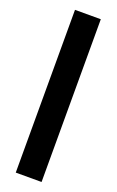

<svg xmlns="http://www.w3.org/2000/svg" viewBox="-139 -738 474 776"><g transform="rotate(20 97.5 -350.0)"><path d="M41 0H152V-700H41Z"/></g></svg>

Font: Advent Pro
Style: Regular
Weight: 400
Designer: VivaRado, Andreas Kalpakidis
Foundry: VivaRado, Andreas Kalpakidis
Version: Version 3.000